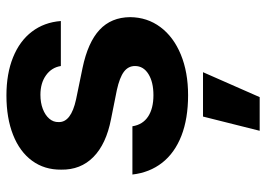

<svg xmlns="http://www.w3.org/2000/svg" viewBox="-132 -444 804 579"><g transform="rotate(-90 269.5 -155.0)"><path d="M272.5 -434.6Q249 -434.6 230.2 -427.5Q211.4 -420.4 200.7 -408Q189.9 -395.5 190.4 -379.9Q189 -342.3 258.8 -327.1L353.5 -307.6Q430.7 -291.5 468.5 -256.3Q506.3 -221.2 506.8 -164.1Q506.3 -112.3 476.8 -72.8Q447.3 -33.2 394 -11.2Q340.8 10.7 271.5 10.7Q200.7 10.7 148.9 -9.5Q97.2 -29.8 67.6 -67.6Q38.1 -105.5 32.2 -157.2H177.7Q182.6 -126 207 -109.9Q231.4 -93.8 271.5 -93.8Q311 -93.8 335.2 -108.9Q359.4 -124 359.4 -149.4Q359.4 -169.9 342 -182.9Q324.7 -195.8 287.1 -204.1L199.2 -221.7Q124 -236.3 85 -274.9Q45.9 -313.5 46.9 -372.1Q46.4 -422.4 73.7 -459.7Q101.1 -497.1 151.9 -517.1Q202.6 -537.1 270.5 -537.1Q336.4 -537.1 385.7 -517.1Q435.1 -497.1 463.1 -460.2Q491.2 -423.3 495.1 -373H359.4Q355 -400.9 331.5 -417.7Q308.1 -434.6 272.5 -434.6ZM207 55.7H340.8L265.6 226.6H164.1Z"/></g></svg>

Font: Pretendard
Style: Bold
Weight: 700
Designer: Base glyphs from Inter by Rasmus Andersson; Hangeul glyphs from Noto Sans CJK(Source Han Sans) by Jang Soo-young and Kan
Foundry: Kil Hyung-jin
Version: Version 1.309